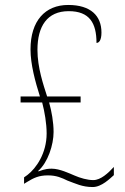

<svg xmlns="http://www.w3.org/2000/svg" viewBox="-20 -744 504 774"><path d="M354 10C390 10 424 -25 439 -38V-71C416 -46 386 -18 356 -18C333 -18 304 -26 279 -37C260 -45 220 -64 189 -64C177 -64 164 -64 135 -53L134 -55C173 -89 196 -160 196 -212C196 -251 188 -296 178 -331H305V-355H170C155 -402 131 -471 131 -543C131 -638 170 -699 257 -699C341 -699 369 -651 369 -571C379 -571 389 -581 389 -613C389 -680 346 -724 255 -724C162 -724 103 -660 103 -545C103 -485 122 -415 141 -355H63V-331H150C160 -293 168 -246 168 -206C168 -126 126 -66 91 -39L77 -29V-3L90 -11C116 -27 137 -37 173 -37C208 -37 229 -27 252 -16C285 -4 311 10 354 10Z"/></svg>

Font: Noto Serif Bengali Condensed Thin
Style: Regular
Weight: 100
Width: 3
Designer: Juan Bruce, Universal Thirst, Indian Type Foundry and the Monotype Design Team.
Foundry: Monotype Imaging Inc.
Version: Version 2.003